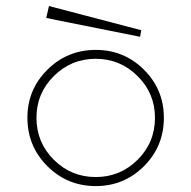

<svg xmlns="http://www.w3.org/2000/svg" viewBox="-20 -610 640 643"><path d="M144 -589.8 134.8 -549.8 449.2 -486.8 453.1 -508.8ZM300.8 13.2Q205.6 13.2 138.7 -53.5Q71.8 -120.1 71.8 -215.8Q71.8 -310.1 138.7 -376.5Q205.6 -442.9 300.8 -442.9Q395.5 -442.9 462.2 -376.5Q528.8 -310.1 528.8 -215.8Q528.8 -120.1 462.2 -53.5Q395.5 13.2 300.8 13.2ZM300.8 -17.1Q382.8 -17.1 440.9 -75Q499 -132.8 499 -215.8Q499 -297.4 440.7 -355.2Q382.3 -413.1 300.8 -413.1Q218.3 -413.1 160.2 -355.2Q102.1 -297.4 102.1 -215.8Q102.1 -132.8 160.2 -75Q218.3 -17.1 300.8 -17.1Z"/></svg>

Font: Compagnon Light
Style: Regular
Weight: 400
Designer: Juliette Duhe, Lea Pradine
Foundry: Velvetyne Type Foundry
Version: Version 1.000;PS 001.000;hotconv 1.0.88;makeotf.lib2.5.64775